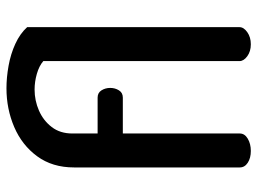

<svg xmlns="http://www.w3.org/2000/svg" viewBox="-121 -675 796 594"><g transform="rotate(-90 277.0 -378.0)"><path d="M107 0Q85 0 70.5 -9.5Q56 -19 56 -34V-547Q56 -614 90.5 -661Q125 -708 181 -732Q237 -756 301 -756Q334 -756 370.5 -749.5Q407 -743 438.5 -728.5Q470 -714 490 -692V-35Q490 -22 474.5 -11Q459 0 437 0Q415 0 400 -11Q385 -22 385 -35V-642Q370 -655 345.5 -662Q321 -669 297 -669Q263 -669 232 -655.5Q201 -642 181 -616Q161 -590 161 -552V-474H272Q287 -474 294.5 -462Q302 -450 302 -435Q302 -420 294.5 -408Q287 -396 272 -396H161V-34Q161 -19 145 -9.5Q129 0 107 0Z"/></g></svg>

Font: Dosis SemiBold
Style: Regular
Weight: 600
Designer: EdgarTolentino, PabloImpallari, IginoMarini
Foundry: EdgarTolentino, PabloImpallari, IginoMarini
Version: Version 3.001; ttfautohint (v1.8.2)